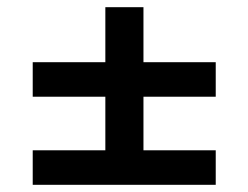

<svg xmlns="http://www.w3.org/2000/svg" viewBox="-20 -641 690 534"><path d="M379 -621V-166H273V-621ZM71 -468H580V-372H71ZM71 -223H580V-127H71Z"/></svg>

Font: Parkinsans Medium
Style: Regular
Weight: 500
Designer: Red Stone, Indian Type Foundry
Foundry: Indian Type Foundry
Version: Version 1.000